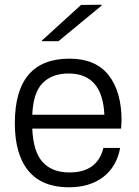

<svg xmlns="http://www.w3.org/2000/svg" viewBox="-20 -781 588 815"><path d="M275 -532Q386 -532 441 -462Q496 -392 496 -269Q496 -263 494 -235H117Q121 -137 161 -93Q201 -49 275 -49Q393 -49 419 -153H490Q475 -73 418 -29.5Q361 14 272 14Q159 14 101 -55.5Q43 -125 43 -258Q43 -532 275 -532ZM117 -294H423Q415 -469 271 -469Q201 -469 161 -428.5Q121 -388 117 -294ZM158 -606V-609L324 -760L411 -761V-757L228 -606Z"/></svg>

Font: Nacelle Light
Style: Regular
Weight: 300
Designer: Sora Sagano
Foundry: Sora Sagano
Version: Version 1.000;FEAKit 1.0